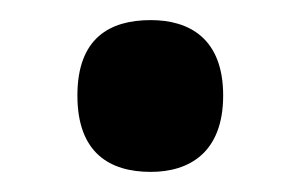

<svg xmlns="http://www.w3.org/2000/svg" viewBox="-20 -451 299 191"><path d="M130 -280C168 -280 202 -299 202 -356C202 -413 168 -431 130 -431C89 -431 57 -413 57 -356C57 -299 89 -280 130 -280Z"/></svg>

Font: Noto Serif Thai Condensed
Style: Bold
Weight: 700
Width: 3
Designer: Monotype Design Team
Foundry: Monotype Imaging Inc.
Version: Version 2.002